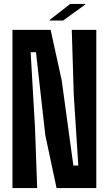

<svg xmlns="http://www.w3.org/2000/svg" viewBox="-20 -951 551 971"><path d="M43 0V-800H236L292 -545L351 -114H376L353 -473L343 -800H467V0H266L209 -268L162 -687H135L157 -306L168 0ZM231 -847V-850L335 -931H411V-928L299 -847Z"/></svg>

Font: Big Shoulders Display ExtraBold
Style: Regular
Weight: 800
Designer: Patric King
Foundry: XO Type Co
Version: Version 1.000; ttfautohint (v1.8.2)